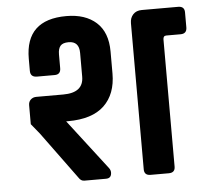

<svg xmlns="http://www.w3.org/2000/svg" viewBox="-48 -675 772 725"><g transform="rotate(-5 338.5 -312.5)"><path d="M470 -23V-577Q470 -597 482 -610Q494 -623 515 -623H653Q677 -623 677 -600V-543Q677 -519 653 -519H599Q587 -519 587 -505V-23Q587 0 563 0H494Q470 0 470 -23ZM346 -22Q346 0 325 0H243Q230 0 222 -13L91 -192L60 -230V-302Q60 -315 68.5 -323Q77 -331 90 -331H192Q269 -331 269 -392V-482Q269 -526 229 -526Q207 -526 198 -515.5Q189 -505 189 -483V-431Q189 -407 166 -407H99Q74 -407 74 -431V-477Q74 -625 229 -625Q301 -625 342.5 -587.5Q384 -550 384 -477V-394Q384 -316 338.5 -272.5Q293 -229 201 -229H194L340 -39Q346 -31 346 -22Z"/></g></svg>

Font: Rajdhani
Style: Bold
Weight: 700
Designer: Satya Rajpurohit, Jyotish Sonowal
Foundry: Indian Type Foundry
Version: Version 1.201 February 1, 2022